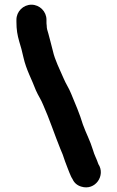

<svg xmlns="http://www.w3.org/2000/svg" viewBox="-20 -702 499 818"><path d="M50 -618V-609C50 -575 54 -553 62 -525C70 -498 73 -489 80 -457C92 -404 115 -365 133 -317C143 -294 155 -278 164 -255C190 -197 213 -127 237 -68L247 -44C253 -25 261 -4 268 14C270 20 270 20 275 32C281 46 283 52 289 61C296 77 309 88 326 93C386 112 431 45 399 -3C392 -25 382 -41 376 -63C364 -103 347 -133 333 -172C320 -216 300 -262 283 -303C273 -328 261 -344 251 -368C235 -406 214 -445 205 -486C197 -520 193 -530 186 -559C182 -573 179 -579 179 -593C178 -599 178 -604 178 -609V-618C178 -653 149 -682 114 -682C79 -682 50 -653 50 -618Z"/></svg>

Font: Electronic
Style: SuThk
Weight: 900
Version: Version 1.011